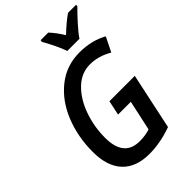

<svg xmlns="http://www.w3.org/2000/svg" viewBox="-276 -1047 1161 1161"><g transform="rotate(-45 305.0 -466.0)"><path d="M52 -241Q52 -371 97 -481.5Q142 -592 226 -658Q310 -724 421 -724Q523 -724 602 -680L556 -587Q487 -628 414 -628Q341 -628 284.5 -574Q228 -520 196.5 -432.5Q165 -345 165 -249Q165 -86 299 -86Q346 -86 387 -99L429 -293H320L340 -387H557L480 -26Q380 10 286 10Q172 10 112 -54.5Q52 -119 52 -241ZM305 -930 307 -942H372Q405 -907 437 -855Q497 -912 541 -942H610L609 -930Q578 -900 537.5 -855Q497 -810 479 -782H375Q365 -812 344.5 -854.5Q324 -897 305 -930Z"/></g></svg>

Font: Noto Sans UI NarrowMedium
Style: Italic
Weight: 500
Width: 4
Italic angle: -12°
Designer: Monotype Design Team
Foundry: Monotype Imaging Inc.
Version: Version 1.001